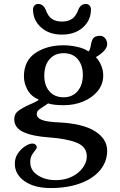

<svg xmlns="http://www.w3.org/2000/svg" viewBox="-20 -731 608 971"><path d="M419 60Q419 11 367.5 -9.5Q316 -30 229 -36Q143 -42 97.5 -63.5Q52 -85 52 -128Q52 -154 71 -169Q90 -184 127 -201Q161 -215 175 -225V-228Q138 -243 119.5 -276Q101 -309 101 -344Q101 -424 159 -463Q217 -502 302 -502Q332 -502 368.5 -494.5Q405 -487 427 -471Q432 -474 434.5 -482Q437 -490 439 -499Q442 -523 451 -536.5Q460 -550 487 -550Q501 -550 511.5 -537.5Q522 -525 522 -508Q522 -476 465 -442Q482 -424 492 -399.5Q502 -375 502 -350Q502 -305 474.5 -271Q447 -237 401.5 -218Q356 -199 303 -199Q251 -199 223 -208Q210 -198 198 -191Q179 -179 172.5 -172Q166 -165 166 -152Q166 -136 189.5 -125.5Q213 -115 277 -112Q400 -106 461 -67Q522 -28 522 31Q522 85 487.5 128Q453 171 388 195.5Q323 220 236 220Q154 220 104.5 185.5Q55 151 55 97Q55 67 71 44Q87 21 108 8Q129 -5 143 -5Q154 -5 160 1Q166 7 166 15Q166 20 156 32Q145 45 139 57.5Q133 70 133 90Q133 130 170.5 155Q208 180 263 180Q308 180 343.5 162.5Q379 145 399 117Q419 89 419 60ZM302 -462Q257 -462 230.5 -431.5Q204 -401 204 -348Q204 -299 230 -269Q256 -239 302 -239Q346 -239 372.5 -270Q399 -301 399 -352Q399 -401 373.5 -431.5Q348 -462 302 -462ZM293 -556Q228 -556 187.5 -592.5Q147 -629 147 -683Q147 -695 154 -703Q161 -711 174 -711Q186 -711 195.5 -703.5Q205 -696 210 -684Q223 -648 243 -635Q263 -622 293 -622Q323 -622 343.5 -635Q364 -648 377 -684Q382 -696 391.5 -703.5Q401 -711 413 -711Q426 -711 433 -703Q440 -695 440 -683Q440 -629 399.5 -592.5Q359 -556 293 -556Z"/></svg>

Font: Marmelad for Arash.Academy
Style: Regular
Weight: 400
Designer: Manvel Shmavonyan
Foundry: Cyreal
Version: Version 1.110;Glyphs 3.2 (3202)